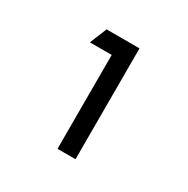

<svg xmlns="http://www.w3.org/2000/svg" viewBox="-87 -721 471 480"><g transform="rotate(30 148.0 -481.0)"><path d="M187 -321V-641H92L72 -592H135V-321Z"/></g></svg>

Font: Roundo
Style: Regular
Weight: 400
Designer: Shiva Nallaperumal
Foundry: Indian Type Foundry
Version: Version 2.000